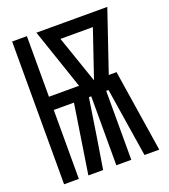

<svg xmlns="http://www.w3.org/2000/svg" viewBox="-135 -832 818 929"><g transform="rotate(-20 274.0 -367.5)"><path d="M35 0V-735H111V-423H266L160 -735H525L419 -423H459L525 0H449L393 -355H381V0H304V-355H292L262 -161L236 0H160L215 -355H111V0ZM343 -423 426 -667H259Z"/></g></svg>

Font: Iosevka Semi-Condensed Medium
Style: Regular
Weight: 500
Monospace: yes
Designer: Belleve Invis
Foundry: Belleve Invis
Version: Version 27.3.5